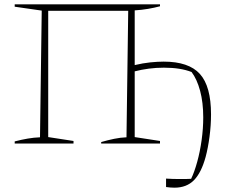

<svg xmlns="http://www.w3.org/2000/svg" viewBox="-20 -664 1066 888"><path d="M48 0V-10Q79 -18 108 -23Q137 -28 165 -29L173 -615L48 -633V-644H720V-635Q694 -628 664.5 -623Q635 -618 603 -616V-363Q641 -372 675 -375.5Q709 -379 737 -379Q853 -379 904.5 -322Q956 -265 956 -135Q956 -84 949 -31.5Q942 21 931 62Q911 135 877 169.5Q843 204 787 204Q769 204 748 201V162Q763 163 778.5 163.5Q794 164 809 164Q823 164 836.5 164Q850 164 864 163Q879 132 892 85Q905 38 912.5 -16Q920 -70 920 -121Q920 -190 905.5 -244Q891 -298 866 -331Q840 -341 808.5 -346Q777 -351 738 -351Q702 -351 668 -346.5Q634 -342 603 -334V-30L720 -12V0H448V-7Q479 -16 508 -22Q537 -28 565 -29L573 -614H203V-30L320 -12V0Z"/></svg>

Font: Piazzolla Thin
Style: Regular
Weight: 100
Designer: Juan Pablo del Peral
Foundry: Huerta Tipografica
Version: Version 1.330